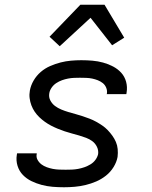

<svg xmlns="http://www.w3.org/2000/svg" viewBox="-20 -782 640 810"><path d="M250 8Q225 8 201.5 6Q178 4 155.5 -2Q133 -8 112.5 -18Q92 -28 76.5 -44Q61 -60 54 -82.5Q47 -105 51 -129L52 -135H135V-133Q132 -119 138.5 -107.5Q145 -96 155 -88.5Q165 -81 177.5 -76.5Q190 -72 203 -69.5Q216 -67 229.5 -66.5Q243 -66 257 -66Q270 -66 283 -66.5Q296 -67 309.5 -69.5Q323 -72 336 -76.5Q349 -81 361.5 -88.5Q374 -96 382.5 -107.5Q391 -119 394 -132Q396 -148 389 -162.5Q382 -177 370 -186Q358 -195 343.5 -200.5Q329 -206 313.5 -210.5Q298 -215 283 -219Q268 -223 253 -228Q238 -233 223.5 -239Q209 -245 195.5 -252Q182 -259 169.5 -268Q157 -277 146 -287.5Q135 -298 126.5 -310.5Q118 -323 112.5 -337.5Q107 -352 105 -368Q103 -384 106 -400Q110 -422 122 -442.5Q134 -463 152 -478.5Q170 -494 192 -503.5Q214 -513 235.5 -518.5Q257 -524 279 -526Q301 -528 323 -528Q347 -528 370 -526Q393 -524 415 -518Q437 -512 457 -501.5Q477 -491 491.5 -475Q506 -459 512 -437Q518 -415 514 -391L513 -385H430L431 -387Q433 -400 428 -412Q423 -424 413.5 -431.5Q404 -439 392.5 -443.5Q381 -448 369 -450.5Q357 -453 343.5 -453.5Q330 -454 317 -454Q305 -454 292.5 -453.5Q280 -453 267 -450.5Q254 -448 241.5 -443.5Q229 -439 217.5 -431.5Q206 -424 198 -412.5Q190 -401 188 -389Q185 -372 192.5 -358Q200 -344 212 -335Q224 -326 238.5 -320Q253 -314 268 -309.5Q283 -305 298 -301Q313 -297 328 -292Q343 -287 357.5 -281.5Q372 -276 385.5 -268.5Q399 -261 411.5 -252.5Q424 -244 434.5 -233Q445 -222 454 -209.5Q463 -197 469 -183Q475 -169 476.5 -153Q478 -137 476 -120Q472 -98 459 -77Q446 -56 427 -41Q408 -26 386 -16.5Q364 -7 341 -1.5Q318 4 295 6Q272 8 250 8ZM232 -587 189 -627 319 -762H421L504 -623L453 -591L362 -707Z"/></svg>

Font: Iosevka Extended Oblique
Style: Regular
Weight: 400
Width: 7
Italic angle: -9°
Monospace: yes
Designer: Belleve Invis
Foundry: Belleve Invis
Version: Version 32.0.1; ttfautohint (v1.8.4)